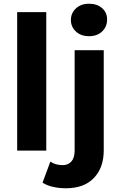

<svg xmlns="http://www.w3.org/2000/svg" viewBox="-20 -807 648 1029"><path d="M72 0V-742H228V0ZM333 202Q297 202 264 194.5Q231 187 208 172L250 59Q277 78 316 78Q345 78 362.5 58.5Q380 39 380 0V-538H536V-1Q536 92 483 147Q430 202 333 202ZM457 -613Q414 -613 387 -638Q360 -663 360 -700Q360 -737 387 -762Q414 -787 457 -787Q500 -787 527 -763.5Q554 -740 554 -703Q554 -664 527.5 -638.5Q501 -613 457 -613Z"/></svg>

Font: Montserrat Thin
Style: Bold
Weight: 700
Version: Version 9.000